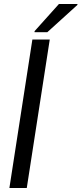

<svg xmlns="http://www.w3.org/2000/svg" viewBox="-20 -941 408 961"><path d="M27 0ZM27 0 142 -743H229L114 0ZM153 -780ZM153 -780V-785L275 -921H368L367 -916L217 -780Z"/></svg>

Font: Azeri Sans
Style: Italic
Weight: 400
Designer: Hector Gatti & Omnibus-Type (original fonts) / Cristiano Sobral (main changes and remastering)
Foundry: Omnibus-Type
Version: Version 0.07;August 21, 2020;FontCreator 13.0.0.2681 64-bit;